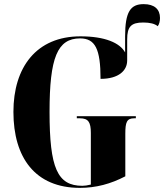

<svg xmlns="http://www.w3.org/2000/svg" viewBox="-20 -900 795 930"><path d="M367 10C445 10 516 -9 587 -46V-252C587 -308 594 -327 630 -327H638V-337H352V-327H367C408 -327 420 -308 420 -256V-6C404 -2 390 0 379 0C258 0 220 -86 220 -358C220 -621 258 -714 368 -714C441 -714 467 -663 467 -518C556 -518 596 -559 596 -607V-709C596 -771 615 -791 674 -791C706 -791 730 -785 744 -773C751 -782 755 -797 755 -813C755 -855 728 -880 676 -880C612 -880 586 -843 586 -724V-646C561 -692 489 -724 370 -724C156 -724 45 -574 45 -358C45 -137 150 10 367 10Z"/></svg>

Font: Noto Serif Display ExtraCondensed Black
Style: Regular
Weight: 900
Width: 2
Designer: Monotype Design Team
Foundry: Monotype Imaging Inc.
Version: Version 2.009